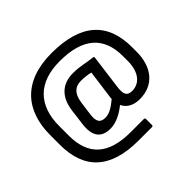

<svg xmlns="http://www.w3.org/2000/svg" viewBox="-196 -939 1369 1369"><g transform="rotate(-45 488.0 -255.0)"><path d="M478 185H614C620 185 624 181 624 174V114C624 107 620 103 614 103H479C255 103 151 3 151 -191V-287C151 -498 266 -613 480 -613C715 -613 825 -512 825 -319V-272C825 -159 772 -97 696 -97C644 -97 633 -129 642 -194L676 -453C677 -460 674 -463 667 -464C603 -470 561 -486 487 -486C372 -486 309 -416 294 -303L279 -186C264 -77 299 -16 397 -16C457 -16 517 -50 564 -88C584 -45 627 -17 693 -17C835 -17 916 -119 916 -272V-319C916 -565 776 -695 480 -695C191 -695 60 -530 60 -288V-190C60 54 193 185 478 185ZM367 -193 381 -295C393 -380 434 -407 488 -407C521 -407 555 -403 583 -396L553 -175C552 -170 552 -165 552 -160C508 -124 469 -97 427 -97C374 -97 358 -126 367 -193Z"/></g></svg>

Font: Sofia Sans Cond SemiBold
Style: Regular
Weight: 600
Width: 3
Designer: Botio Nikoltchev, Ani Petrova
Foundry: lettersoup
Version: Version 4.100